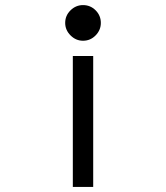

<svg xmlns="http://www.w3.org/2000/svg" viewBox="-20 -534 652 754"><path d="M306 -514Q335 -514 355.5 -493.5Q376 -473 376 -444Q376 -416 355.5 -395Q335 -374 306 -374Q278 -374 257 -395Q236 -416 236 -444Q236 -473 257 -493.5Q278 -514 306 -514ZM266 -314H346V200H266Z"/></svg>

Font: Space Mono
Style: Regular
Weight: 400
Monospace: yes
Designer: Colophon Foundry + Benjamin Critton
Foundry: Colophon Foundry & Benjamin Critton
Version: Version 1.003; ttfautohint (v1.8.4.7-5d5b)